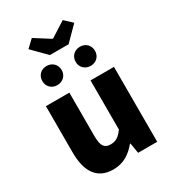

<svg xmlns="http://www.w3.org/2000/svg" viewBox="-238 -1127 1130 1263"><g transform="rotate(-30 327.0 -495.0)"><path d="M244 14C321 14 374 -22 421 -78H425L438 0H583V-569H405V-196C375 -154 350 -138 310 -138C265 -138 244 -161 244 -239V-569H66V-217C66 -75 119 14 244 14ZM257 -847H399L502 -951L445 -1004L330 -931H325L210 -1004L154 -951ZM201 -651C244 -651 275 -682 275 -723C275 -765 244 -796 201 -796C158 -796 128 -765 128 -723C128 -682 158 -651 201 -651ZM455 -651C498 -651 528 -682 528 -723C528 -765 498 -796 455 -796C412 -796 381 -765 381 -723C381 -682 412 -651 455 -651Z"/></g></svg>

Font: Noto Sans HK Black
Style: Regular
Weight: 900
Designer: Ryoko NISHIZUKA 西塚涼子 (kana, bopomofo & ideographs); Paul D. Hunt (Latin, Greek & Cyrillic); Sandoll Communications 산돌커뮤니
Foundry: Adobe
Version: Version 2.004;hotconv 1.0.118;makeotfexe 2.5.65603